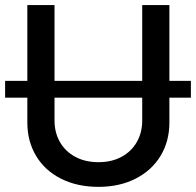

<svg xmlns="http://www.w3.org/2000/svg" viewBox="-30 -727 774 759"><path d="M724.6 -340.8H639.6V-242.2Q639.6 -168.5 604.7 -110.8Q569.8 -53.2 506.1 -20.8Q442.4 11.7 359.4 11.7Q275.4 11.7 211.4 -20.5Q147.5 -52.7 112.8 -110.6Q78.1 -168.5 78.1 -242.2V-340.8H-9.8V-407.2H78.1V-707H185.5V-407.2H532.2V-707H639.6V-407.2H724.6ZM359.4 -85.9Q411.6 -85.9 450.7 -107.2Q489.7 -128.4 511 -165.8Q532.2 -203.1 532.2 -251V-340.8H185.5V-251Q185.5 -203.1 206.8 -165.8Q228 -128.4 267.3 -107.2Q306.6 -85.9 359.4 -85.9Z"/></svg>

Font: Pretendard Medium
Style: Regular
Weight: 500
Designer: Base glyphs from Inter by Rasmus Andersson; Hangeul glyphs from Noto Sans CJK(Source Han Sans) by Jang Soo-young and Kan
Foundry: Kil Hyung-jin
Version: Version 1.309